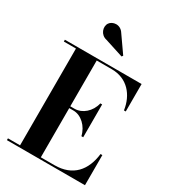

<svg xmlns="http://www.w3.org/2000/svg" viewBox="-235 -1123 1109 1242"><g transform="rotate(30 319.0 -501.5)"><path d="M254 -884 392 -839.5 399 -849 314 -970.5C284.5 -1018 228 -1007 209.5 -979C188.5 -947 206 -894 254 -884ZM425 -263H438.5V-508H425C410 -441 355 -394.5 298 -394.5H266V-736.5H378.5C495.5 -736.5 565 -652 580 -545H593.5V-750H20.5V-736.5H111V-13.5H20.5V0H603.5V-225H590C575 -98 505 -13.5 368 -13.5H266V-381H298C355 -381 410 -330 425 -263Z"/></g></svg>

Font: Bodoni* 16pt
Style: Bold
Weight: 700
Version: Version 2.3